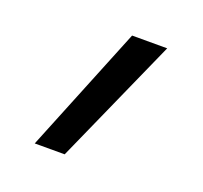

<svg xmlns="http://www.w3.org/2000/svg" viewBox="-97 -628 779 738"><g transform="rotate(20 293.0 -259.0)"><path d="M114.3 0H236.8L467.8 -517.6H324.2Z"/></g></svg>

Font: Cascadia Code
Style: Bold
Weight: 700
Monospace: yes
Designer: Aaron Bell
Foundry: Saja Typeworks
Version: Version 2404.023